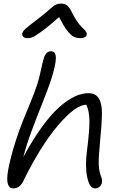

<svg xmlns="http://www.w3.org/2000/svg" viewBox="-20 -1046 653 1076"><path d="M133.8 -832Q117.7 -832 110.1 -840.1Q102.5 -848.1 105 -859.9Q107.4 -870.1 123.8 -885.3Q140.1 -900.4 201.2 -946.8Q223.1 -963.4 244.6 -981.9Q266.1 -1000.5 274.9 -1008.1Q283.7 -1015.6 295.2 -1020.8Q306.6 -1025.9 320.8 -1025.9Q343.3 -1025.9 356.4 -1015.4Q369.6 -1004.9 383.8 -975.1Q396 -950.2 409.7 -929.9Q423.3 -909.7 433.3 -899.4Q443.4 -889.2 451.9 -880.6Q460.4 -872.1 463.9 -865.5Q467.3 -858.9 465.8 -851.1Q464.4 -842.8 455.1 -837.4Q445.8 -832 433.1 -832Q409.7 -832 393.1 -840.3Q376.5 -848.6 356.4 -874.5Q336.4 -900.4 311 -950.2Q250.5 -896.5 212.2 -868.9Q173.8 -841.3 160.9 -836.7Q147.9 -832 133.8 -832ZM53.2 9.8Q32.2 9.8 24.2 -14.6Q16.1 -39.1 25.9 -95.2Q40.5 -168.9 64.2 -244.1Q87.9 -319.3 108.9 -370.1Q129.9 -420.9 153.8 -479.7Q177.7 -538.6 189 -574.2Q198.7 -604 209.5 -653.8Q220.2 -703.6 226.1 -722.2Q239.3 -758.8 266.1 -758.8Q279.8 -758.3 286.4 -749.5Q293 -740.7 293 -720.9Q293 -701.2 285.9 -669.7Q278.8 -638.2 264.2 -592.8Q249 -546.9 217 -467Q185.1 -387.2 156.2 -309.6Q127.4 -231.9 110.8 -166Q163.6 -264.2 215.8 -335.7Q268.1 -407.2 314 -447.3Q359.9 -487.3 399.7 -505.6Q439.5 -523.9 476.1 -523.9Q516.6 -523.9 534.4 -493.4Q552.2 -462.9 551.3 -406Q550.3 -349.1 542 -268.1Q531.7 -163.1 533.4 -123.5Q535.2 -84 547.9 -53.2Q553.7 -38.6 550.8 -20Q548.3 -7.8 537.1 1Q525.9 9.8 512.2 9.8Q481.9 9.8 468.8 -52.7Q455.6 -115.2 467.8 -204.1Q482.4 -321.3 481.2 -373Q480 -424.8 463.9 -459Q403.3 -459 304.4 -342.5Q205.6 -226.1 108.9 -27.8Q89.8 9.8 53.2 9.8Z"/></svg>

Font: Shantell Sans Irregular
Style: Italic
Weight: 300
Italic angle: -11.31°
Designer: Stephen Nixon, Anya Danilova, Shantell Martin
Foundry: Arrow Type
Version: Version 1.006;[9816181b4]